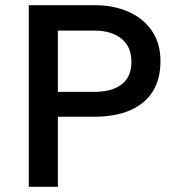

<svg xmlns="http://www.w3.org/2000/svg" viewBox="-20 -720 674 740"><path d="M91 0V-700H344.5Q419 -700 476.2 -674.2Q533.5 -648.5 566 -600.2Q598.5 -552 598.5 -484.5Q598.5 -415 568.5 -367.2Q538.5 -319.5 481.2 -294.8Q424 -270 342 -270H203V0ZM203 -366H343.5Q411.5 -366 449 -394.8Q486.5 -423.5 486.5 -482Q486.5 -540 448 -571Q409.5 -602 344.5 -602H203Z"/></svg>

Font: Geologica Thin Roman
Style: Regular
Weight: 400
Version: Version 1.010;gftools[0.9.28]